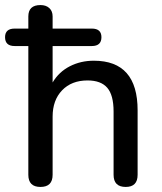

<svg xmlns="http://www.w3.org/2000/svg" viewBox="-35 -732 639 759"><path d="M125 7Q77 7 77 -41V-550H23Q-15 -550 -15 -585Q-15 -619 23 -619H77V-667Q77 -712 125 -712Q147 -712 160 -700Q173 -688 173 -667V-619H328Q366 -619 366 -585Q366 -550 328 -550H173V-406Q198 -448 241 -470Q284 -492 336 -492Q509 -492 509 -296V-41Q509 7 462 7Q414 7 414 -41V-291Q414 -356 389 -385Q364 -414 311 -414Q248 -414 210.5 -375Q173 -336 173 -271V-41Q173 7 125 7Z"/></svg>

Font: Chiron GoRound TC
Style: Regular
Weight: 400
Designer: Ryoko NISHIZUKA 西塚涼子 (kana, bopomofo & ideographs); Paul D. Hunt (Latin, Greek & Cyrillic); Sandoll Communications 산돌커뮤니
Foundry: Adobe
Version: Version 1.000;hotconv 1.1.1;makeotfexe 2.6.0